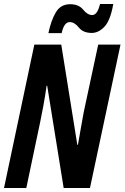

<svg xmlns="http://www.w3.org/2000/svg" viewBox="-22 -936 620 956"><path d="M285 -771Q297 -826 325 -826Q349 -826 370.5 -799Q392 -772 435 -772Q469 -772 498.5 -803.5Q528 -835 542 -916H476Q463 -861 437 -861Q414 -861 392 -888Q370 -915 327 -915Q280 -915 256 -874.5Q232 -834 219 -771ZM109 0 178 -328Q184 -356 193.5 -407Q203 -458 210 -509H213L295 0H426L578 -714H467L395 -378Q390 -350 382 -306Q374 -262 366 -215H363L283 -714H149L-2 0Z"/></svg>

Font: Noto Sans Display Condensed
Style: Bold Italic
Weight: 700
Width: 3
Designer: Monotype Design team
Foundry: Monotype Imaging Inc.
Version: 1.000